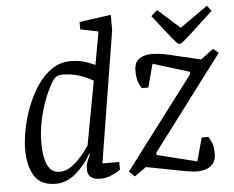

<svg xmlns="http://www.w3.org/2000/svg" viewBox="-51 -760 1010 829"><g transform="rotate(-5 454.0 -345.5)"><path d="M158 9Q94 9 66.5 -34Q39 -77 39 -150Q39 -187 48 -235Q57 -283 75.5 -331.5Q94 -380 121.5 -421.5Q149 -463 185.5 -488Q222 -513 268 -513Q303 -513 331.5 -503.5Q360 -494 373 -487L399 -630L321 -646V-678L458 -697V-630L366 -61H439V-27Q437 -25 424 -17.5Q411 -10 392.5 -3Q374 4 353 4Q326 4 311.5 -6.5Q297 -17 297 -42Q297 -58 301.5 -71Q306 -84 316 -106L313 -108Q287 -61 246.5 -26Q206 9 158 9ZM181 -41Q206 -41 230 -58Q254 -75 274.5 -98.5Q295 -122 309 -144L360 -420Q334 -436 300 -447Q266 -458 226 -458Q210 -458 200.5 -451.5Q191 -445 188 -440Q167 -408 149.5 -364Q132 -320 121.5 -270Q111 -220 111 -171Q111 -136 117 -106.5Q123 -77 138 -59Q153 -41 181 -41ZM769 9Q757 9 737 6Q717 3 699 -0.5Q681 -4 671 -6L552 -29L501 7L477 -16L777 -412V-422L619 -471L592 -370H563Q561 -373 552 -392Q543 -411 543 -446Q543 -484 565 -498.5Q587 -513 619 -513Q645 -513 669 -508.5Q693 -504 724 -496L830 -471L885 -512L908 -493L602 -87V-77L775 -34L803 -135H832Q834 -132 843.5 -113.5Q853 -95 853 -60Q853 -35 841.5 -19.5Q830 -4 811 2.5Q792 9 769 9ZM743 -546Q737 -546 729.5 -554Q722 -562 710 -577L632 -676L659 -700L754 -615L875 -700L893 -676L792 -583Q767 -560 757.5 -553Q748 -546 743 -546Z"/></g></svg>

Font: Faustina Light
Style: Italic
Weight: 300
Italic angle: -8°
Designer: Alfonso Garcia
Foundry: http://www.omnibus-type.com
Version: Version 1.200